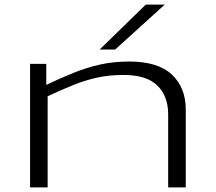

<svg xmlns="http://www.w3.org/2000/svg" viewBox="-20 -810 933 830"><path d="M110 0V-534H180V-443Q243 -473 299 -495.5Q355 -518 412.5 -531Q470 -544 539 -544Q663 -544 723 -487.5Q783 -431 783 -337V0H707V-315Q707 -395 660 -440.5Q613 -486 514 -486Q452 -486 400 -474.5Q348 -463 297 -442.5Q246 -422 186 -394V0ZM411 -596 610 -790H692L478 -596Z"/></svg>

Font: Georama ExtraExtended Light
Style: Regular
Weight: 300
Width: 8
Designer: Jean-Baptiste Levee
Foundry: Production Type
Version: Version 1.000